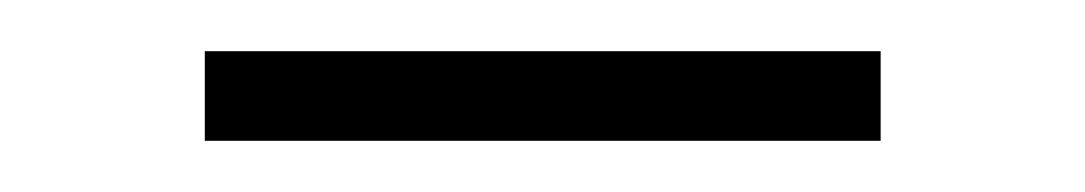

<svg xmlns="http://www.w3.org/2000/svg" viewBox="-20 -372 424 75"><path d="M60 -317V-352H324V-317Z"/></svg>

Font: Inria Serif
Style: Bold
Weight: 700
Designer: Black Foundry Team
Foundry: Black Foundry
Version: Version 1.000; ttfautohint (v1.8.3)